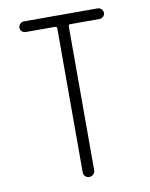

<svg xmlns="http://www.w3.org/2000/svg" viewBox="-83 -791 666 852"><g transform="rotate(-10 250.0 -365.0)"><path d="M84 -682.6Q74.2 -682.6 66.9 -689.5Q59.6 -696.3 59.6 -706.1Q59.6 -715.8 66.9 -723.1Q74.2 -730.5 84 -730.5H416Q425.8 -730.5 433.1 -723.1Q440.4 -715.8 440.4 -706.1Q440.4 -696.3 433.1 -689.5Q425.8 -682.6 416 -682.6H284.2Q276.4 -682.6 276.4 -673.8V-25.4Q276.4 -15.6 268.6 -7.8Q260.7 0 250 0Q240.2 0 232.4 -6.8Q224.6 -13.7 224.6 -25.4V-673.8Q224.6 -682.6 215.8 -682.6Z"/></g></svg>

Font: Rounded-X Mgen+ 1m light
Style: Regular
Weight: 200
Designer: [Source Han Sans]
Ryoko NISHIZUKA  (kana & ideographs); Paul D. Hunt (Latin, Greek & Cyrillic); Wenlong ZHANG  (bopomofo
Version: Version 1.059.20150602